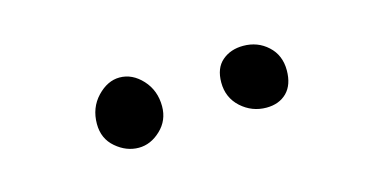

<svg xmlns="http://www.w3.org/2000/svg" viewBox="-30 -788 531 270"><g transform="rotate(-15 236.0 -653.0)"><path d="M149 -601Q131 -601 115.8 -614Q100.5 -627 100.5 -648.5Q100.5 -672 115.5 -687.8Q130.5 -703.5 148 -703.5Q166.5 -703.5 181 -687.8Q195.5 -672 195.5 -649Q195.5 -628.5 181 -614.8Q166.5 -601 149 -601ZM337 -609Q316 -609 300.2 -623.2Q284.5 -637.5 284.5 -659.5Q284.5 -680.5 296.8 -691Q309 -701.5 327.5 -701.5Q348.5 -701.5 363.2 -688Q378 -674.5 378 -652.5Q378 -631.5 366.8 -620.2Q355.5 -609 337 -609Z"/></g></svg>

Font: Grandstander Thin
Style: Regular
Weight: 100
Designer: Tyler Finck
Foundry: Etcetera Type Co
Version: Version 1.200; ttfautohint (v1.8.3)